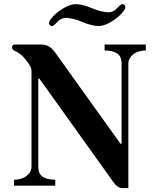

<svg xmlns="http://www.w3.org/2000/svg" viewBox="-20 -912 763 943"><path d="M220.7 -798.8Q220.7 -810.5 241.5 -832.5Q262.2 -854.5 294.2 -873Q326.2 -891.6 351.6 -891.6Q384.8 -891.6 432.1 -871.6Q480.5 -851.6 513.7 -851.6Q523.4 -851.6 532.2 -855.5Q541 -859.4 546.4 -863.8Q551.8 -868.2 559.6 -876.5Q573.7 -891.6 581.5 -891.6Q587.4 -891.6 591.6 -887.5Q595.7 -883.3 595.7 -877Q595.7 -865.2 575 -843.3Q554.2 -821.3 522.2 -802.7Q490.2 -784.2 464.8 -784.2Q431.6 -784.2 384.3 -804.2Q335.9 -824.2 302.7 -824.2Q293 -824.2 284.2 -820.3Q275.4 -816.4 270 -812Q264.6 -807.6 256.8 -799.3Q242.7 -784.2 234.9 -784.2Q229 -784.2 224.9 -788.3Q220.7 -792.5 220.7 -798.8ZM39.1 -679.7Q39.1 -685.1 42.7 -689.2Q46.4 -693.4 52.7 -693.4H178.7Q206.5 -693.4 221.9 -683.1Q237.3 -672.9 251 -653.8L571.8 -206.1H577.1V-599.6Q577.1 -635.3 555.4 -649.7Q533.7 -664.1 493.7 -664.1V-693.4H696.3V-664.1Q676.3 -664.1 657.5 -657.7Q638.7 -651.4 624.5 -635.7Q610.4 -620.1 610.4 -598.6V11.7H582Q557.6 11.7 537.6 -16.6L173.3 -525.9H168V-93.8Q168 -58.1 189.7 -43.7Q211.4 -29.3 251.5 -29.3V0H48.8V-29.3Q68.8 -29.3 87.6 -35.6Q106.4 -42 120.6 -57.6Q134.8 -73.2 134.8 -94.7V-559.6Q134.8 -574.2 130.4 -583.5Q125 -595.2 107.4 -617.7Q83.5 -648.9 51.8 -662.6Q39.1 -668 39.1 -679.7Z"/></svg>

Font: Monomachus
Style: Medium
Weight: 500
Designer: Alexey Kryukov
Version: Version 1.0